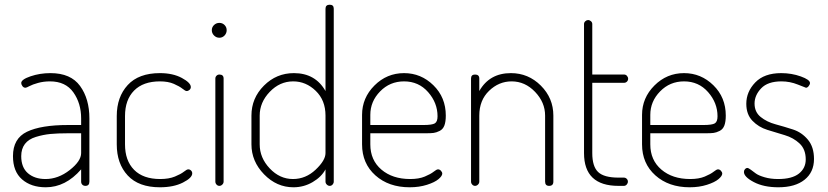

<svg xmlns="http://www.w3.org/2000/svg" viewBox="-20 -788 3509 814"><path d="M194 -478Q280 -478 319.5 -423.5Q359 -369 359 -286V-18Q359 0 342 0Q334 0 329 -5Q324 -10 324 -18V-70Q258 6 174 6Q112 6 73.5 -27.5Q35 -61 35 -126Q35 -201 94.5 -229.5Q154 -258 268 -258H324V-286Q324 -350 291 -396.5Q258 -443 192 -443Q165 -443 141.5 -436.5Q118 -430 105 -423Q92 -416 88 -416Q80 -416 75 -423Q70 -430 70 -436Q70 -451 109.5 -464.5Q149 -478 194 -478ZM324 -139V-223H269Q224 -223 193.5 -220Q163 -217 132 -207.5Q101 -198 85.5 -177.5Q70 -157 70 -126Q70 -78 98.5 -53.5Q127 -29 173 -29Q227 -29 275.5 -67Q324 -105 324 -139Z M658 6Q568 6 521.5 -44Q475 -94 475 -176V-296Q475 -377 521.5 -427.5Q568 -478 658 -478Q713 -478 751 -457.5Q789 -437 789 -419Q789 -412 783.5 -407Q778 -402 771 -402Q766 -402 753.5 -412Q741 -422 717 -432.5Q693 -443 658 -443Q587 -443 548.5 -404Q510 -365 510 -296V-176Q510 -107 548.5 -68Q587 -29 659 -29Q696 -29 721.5 -39.5Q747 -50 759.5 -60Q772 -70 778 -70Q785 -70 790 -65Q795 -60 795 -53Q795 -34 755.5 -14Q716 6 658 6Z M910 -472Q928 -472 928 -455V-18Q928 -11 922.5 -5.5Q917 0 910 0Q903 0 898 -5.5Q893 -11 893 -18V-455Q893 -462 898 -467Q903 -472 910 -472ZM887.5 -682Q897 -691 910 -691Q923 -691 932 -682Q941 -673 941 -660Q941 -647 932 -637.5Q923 -628 910 -628Q897 -628 887.5 -637.5Q878 -647 878 -660Q878 -673 887.5 -682Z M1378 -768Q1395 -768 1395 -751V-18Q1395 -11 1390 -5.5Q1385 0 1378 0Q1371 0 1365.5 -5.5Q1360 -11 1360 -18V-70Q1343 -38 1305.5 -16Q1268 6 1224 6Q1153 6 1099.5 -49Q1046 -104 1046 -176V-298Q1046 -372 1099 -425Q1152 -478 1226 -478Q1317 -478 1360 -402V-751Q1360 -768 1378 -768ZM1081 -298V-176Q1081 -119 1123.5 -74Q1166 -29 1222 -29Q1276 -29 1318 -68.5Q1360 -108 1360 -139V-298Q1360 -363 1318.5 -403Q1277 -443 1223 -443Q1166 -443 1123.5 -398.5Q1081 -354 1081 -298Z M1693 -478Q1765 -478 1817.5 -426.5Q1870 -375 1870 -298Q1870 -272 1864 -256Q1858 -240 1844 -233Q1830 -226 1818.5 -224.5Q1807 -223 1787 -223H1550V-176Q1550 -109 1597 -69Q1644 -29 1719 -29Q1756 -29 1781 -39.5Q1806 -50 1818.5 -60Q1831 -70 1837 -70Q1844 -70 1849.5 -64Q1855 -58 1855 -52Q1855 -42 1839 -28.5Q1823 -15 1790 -4.5Q1757 6 1717 6Q1628 6 1571.5 -44.5Q1515 -95 1515 -176V-301Q1515 -373 1567.5 -425.5Q1620 -478 1693 -478ZM1550 -258H1775Q1812 -258 1823.5 -265Q1835 -272 1835 -295Q1835 -352 1795 -397.5Q1755 -443 1693 -443Q1633 -443 1591.5 -400.5Q1550 -358 1550 -301Z M2012 -298V-18Q2012 -11 2006.5 -5.5Q2001 0 1994 0Q1987 0 1982 -5.5Q1977 -11 1977 -18V-455Q1977 -472 1994 -472Q2012 -472 2012 -455V-402Q2055 -478 2146 -478Q2220 -478 2273 -425Q2326 -372 2326 -298V-18Q2326 0 2308 0Q2291 0 2291 -18V-298Q2291 -354 2248.5 -398.5Q2206 -443 2149 -443Q2095 -443 2053.5 -403Q2012 -363 2012 -298Z M2456 -139V-686Q2456 -693 2461.5 -698Q2467 -703 2473 -703Q2480 -703 2485.5 -698Q2491 -693 2491 -686V-472H2626Q2633 -472 2638 -466.5Q2643 -461 2643 -454Q2643 -447 2638 -442Q2633 -437 2626 -437H2491V-139Q2491 -82 2516 -58.5Q2541 -35 2602 -35H2625Q2632 -35 2637 -30Q2642 -25 2642 -18Q2642 -11 2637 -5.5Q2632 0 2625 0H2602Q2456 0 2456 -139Z M2880 -478Q2952 -478 3004.5 -426.5Q3057 -375 3057 -298Q3057 -272 3051 -256Q3045 -240 3031 -233Q3017 -226 3005.5 -224.5Q2994 -223 2974 -223H2737V-176Q2737 -109 2784 -69Q2831 -29 2906 -29Q2943 -29 2968 -39.5Q2993 -50 3005.5 -60Q3018 -70 3024 -70Q3031 -70 3036.5 -64Q3042 -58 3042 -52Q3042 -42 3026 -28.5Q3010 -15 2977 -4.5Q2944 6 2904 6Q2815 6 2758.5 -44.5Q2702 -95 2702 -176V-301Q2702 -373 2754.5 -425.5Q2807 -478 2880 -478ZM2737 -258H2962Q2999 -258 3010.5 -265Q3022 -272 3022 -295Q3022 -352 2982 -397.5Q2942 -443 2880 -443Q2820 -443 2778.5 -400.5Q2737 -358 2737 -301Z M3279 -29Q3338 -29 3367 -52Q3396 -75 3396 -112Q3396 -155 3370 -179.5Q3344 -204 3307 -215Q3270 -226 3233 -237.5Q3196 -249 3170 -276Q3144 -303 3144 -348Q3144 -399 3182 -438.5Q3220 -478 3292 -478Q3336 -478 3375 -464Q3414 -450 3414 -436Q3414 -430 3408.5 -423Q3403 -416 3397 -416Q3396 -416 3362.5 -429.5Q3329 -443 3293 -443Q3235 -443 3207 -413.5Q3179 -384 3179 -349Q3179 -313 3205 -292Q3231 -271 3268 -261Q3305 -251 3342 -239Q3379 -227 3405 -196Q3431 -165 3431 -114Q3431 -58 3391 -26Q3351 6 3280 6Q3218 6 3176 -16Q3134 -38 3134 -59Q3134 -66 3138.5 -71Q3143 -76 3148 -76Q3153 -76 3163 -68.5Q3173 -61 3184.5 -52.5Q3196 -44 3221.5 -36.5Q3247 -29 3279 -29Z"/></svg>

Font: Dosis
Style: ExtraLight
Weight: 250
Designer: Edgar Tolentino, Pablo Impallari, Igino Marini
Foundry: Edgar Tolentino, Pablo Impallari, Igino Marini
Version: Version 1.007